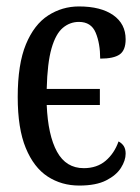

<svg xmlns="http://www.w3.org/2000/svg" viewBox="-20 -566 435 596"><path d="M226 10Q171 10 128 -18Q85 -46 60 -106.5Q35 -167 35 -265Q35 -367 60.5 -428.5Q86 -490 129.5 -518Q173 -546 225 -546Q293 -546 331.5 -519Q370 -492 370 -444Q370 -410 351.5 -397Q333 -384 291 -384Q291 -431 277 -464.5Q263 -498 225 -498Q197 -498 175 -479.5Q153 -461 140 -416Q127 -371 125 -290H290V-240H125Q129 -146 157 -95Q185 -44 240 -44Q281 -44 308 -67Q335 -90 348 -127Q359 -121 364.5 -112Q370 -103 370 -89Q370 -68 355.5 -45Q341 -22 309.5 -6Q278 10 226 10Z"/></svg>

Font: Noto Serif ExtraCondensed
Style: Regular
Weight: 400
Width: 2
Designer: Monotype Design Team
Foundry: Monotype Imaging Inc.
Version: Version 2.015